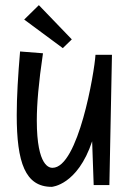

<svg xmlns="http://www.w3.org/2000/svg" viewBox="-20 -715 519 746"><path d="M351 -502C347 -434 284 -63 184 -63C174 -63 123 -65 123 -247C123 -310 130 -394 147 -508L58 -515C50 -421 45 -339 45 -268C45 -83 78 11 181 11C181 11 281 5 338 -166L344 4H405L415 -502ZM259 -562 131 -695 74 -639 224 -528Z"/></svg>

Font: Englebert
Style: Regular
Weight: 400
Designer: Astigmatic (AOETI)
Foundry: Astigmatic (AOETI)
Version: Version 1.000